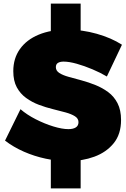

<svg xmlns="http://www.w3.org/2000/svg" viewBox="-20 -884 704 1069"><path d="M263 -864H429V-579H263ZM263 -118H429V165H263ZM575 -458Q540 -479 495 -498Q450 -517 407.5 -529Q365 -541 334 -541Q315 -541 303 -534Q291 -527 291 -510Q291 -490 310.5 -477.5Q330 -465 362.5 -456Q395 -447 434 -436.5Q473 -426 511.5 -410.5Q550 -395 582.5 -371Q615 -347 634.5 -309Q654 -271 654 -216Q654 -137 613 -86.5Q572 -36 505 -11.5Q438 13 359 13Q298 13 234.5 -0.5Q171 -14 113 -39.5Q55 -65 8 -101L94 -276Q130 -245 179 -220Q228 -195 277 -180Q326 -165 361 -165Q387 -165 402 -174.5Q417 -184 417 -204Q417 -224 397.5 -236.5Q378 -249 345.5 -258Q313 -267 274 -276.5Q235 -286 196.5 -300.5Q158 -315 125.5 -338.5Q93 -362 73.5 -398Q54 -434 54 -488Q54 -559 91 -611Q128 -663 195.5 -691Q263 -719 354 -719Q437 -719 518.5 -696Q600 -673 659 -635Z"/></svg>

Font: Alexandria Black
Style: Regular
Weight: 900
Designer: Mohamed Gaber
Foundry: Kief Type Foundry
Version: Version 5.100